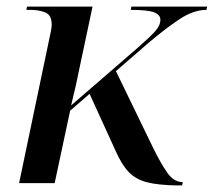

<svg xmlns="http://www.w3.org/2000/svg" viewBox="-20 -556 649 583"><path d="M515 7Q460 6 426.5 -2.5Q393 -11 371.5 -33Q350 -55 331 -98L252 -271L193 -220L146 0H38L128 -430Q137 -469 137 -481Q137 -510 118 -518Q99 -526 72 -526H60L62 -536H261L223 -357Q217 -327 210.5 -297.5Q204 -268 196 -236L396 -409Q436 -444 451.5 -461.5Q467 -479 467 -496Q467 -511 448 -518.5Q429 -526 377 -526L379 -536H609L607 -526Q568 -526 525.5 -498Q483 -470 430 -425L332 -340L445 -107Q468 -60 488 -31.5Q508 -3 535 -3L533 7Z"/></svg>

Font: Noto Serif Display Medium
Style: Italic
Weight: 500
Italic angle: -12°
Designer: Monotype Design Team
Foundry: Monotype Imaging Inc.
Version: Version 2.009